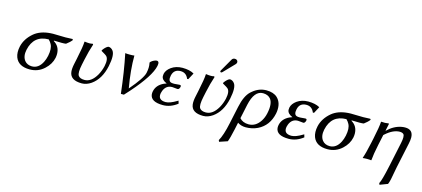

<svg xmlns="http://www.w3.org/2000/svg" viewBox="-67 -1270 4607 2095"><g transform="rotate(15 2236.0 -222.0)"><path d="M559.6 -363.8Q543 -360.8 512.2 -360.8Q443.4 -360.8 425.3 -362.8L421.9 -357.9Q492.7 -316.9 494.1 -231Q494.1 -208.5 489.7 -186Q474.1 -111.8 411.6 -54.2Q342.3 9.8 248 9.8Q119.6 9.8 84.5 -82.5Q65.4 -134.3 80.6 -204.1Q101.6 -296.4 184.6 -366.2Q252.9 -422.4 364.3 -430.7Q379.9 -431.6 395 -432.1Q418.5 -432.1 465.3 -430.7Q512.2 -429.2 535.6 -429.2Q574.7 -429.2 613.8 -432.1L622.1 -422.9Q600.6 -393.6 559.6 -363.8ZM263.2 -28.8Q337.4 -28.8 379.9 -111.8Q396.5 -144.5 405.3 -185.1Q423.3 -272 397.5 -317.9Q385.3 -341.3 364.7 -360.8Q197.3 -359.4 160.2 -188Q144 -111.3 180.7 -64.9Q210 -29.3 263.2 -28.8Z M799.3 -251 786.1 -189Q765.6 -92.8 784.7 -62Q803.7 -34.2 855 -34.2Q932.6 -34.2 988.8 -131.3Q1016.6 -180.7 1029.3 -236.8Q1047.4 -322.8 1014.2 -351.1Q1009.3 -355.5 998 -362.8Q976.1 -377.4 954.6 -388.7Q954.6 -389.2 955.6 -397Q978 -430.2 1003.9 -446.8Q1012.2 -451.7 1017.1 -452.1Q1047.4 -451.2 1068.8 -422.4Q1100.6 -378.4 1073.7 -249Q1041 -95.7 941.4 -25.9Q889.6 9.8 836.4 9.8Q706.5 9.8 695.3 -82Q690.9 -118.7 702.6 -172.9L715.8 -234.9Q747.1 -381.8 748.5 -436L751 -439Q813 -429.7 840.3 -439Q848.1 -437 847.2 -429.2Q820.8 -351.6 799.3 -251Z M1347.2 -69.8Q1476.1 -219.7 1490.7 -283.7Q1491.2 -285.6 1491.2 -286.1Q1504.4 -347.7 1494.1 -395.5Q1493.2 -399.4 1492.7 -400.9Q1509.3 -425.3 1548.8 -439Q1558.1 -441.9 1563.5 -441.9Q1596.7 -441.9 1586.4 -390.1Q1585.9 -388.2 1585.9 -387.2Q1561 -269 1371.1 -53.7Q1343.3 -22 1313.5 9.8H1279.3Q1251.5 -235.4 1210.4 -432.1Q1226.6 -429.2 1262.7 -429.2Q1299.8 -429.2 1313.5 -432.1Q1312 -270.5 1347.2 -69.8Z M1846.7 -398.9Q1771 -398.9 1754.4 -326.2Q1753.9 -324.7 1753.9 -324.2Q1740.2 -259.8 1779.8 -250Q1792 -247.1 1811.5 -247.1Q1812 -247.1 1825.2 -248Q1869.1 -252 1873.5 -252Q1886.2 -252 1888.4 -243.9Q1890.6 -235.8 1887.2 -227.1Q1879.9 -202.1 1861.8 -201.2Q1857.9 -201.2 1833.5 -204.1Q1807.1 -207 1801.8 -207Q1733.4 -207 1706.1 -138.2Q1700.7 -124.5 1697.8 -110.8Q1683.1 -30.8 1772.5 -29.8Q1819.8 -29.8 1896.5 -76.2Q1901.4 -79.1 1906.2 -82L1915.5 -49.8Q1838.4 9.8 1752.9 9.8Q1614.3 9.8 1606.4 -74.2Q1605.5 -90.8 1608.9 -107.9Q1624 -180.2 1700.7 -216.8Q1716.3 -224.1 1732.9 -229Q1673.8 -253.9 1671.4 -295.9Q1670.9 -308.6 1673.3 -321.8Q1682.6 -366.2 1731 -401.4Q1783.7 -438.5 1856.4 -439Q1937 -438.5 1985.4 -411.1L1986.8 -408.2L1948.2 -335.9L1935.1 -335Q1910.2 -398.4 1846.7 -398.9Z M2381.8 -682.1Q2407.7 -682.1 2415.5 -661.1Q2417.5 -653.8 2416.5 -647Q2413.6 -636.7 2406.7 -628.9L2288.6 -506.8Q2280.8 -499.5 2274.9 -499Q2264.2 -499 2263.7 -508.8Q2263.7 -510.7 2263.7 -512.2Q2265.1 -516.6 2268.1 -522L2350.1 -665Q2360.8 -681.6 2381.8 -682.1ZM2170.4 -251 2157.2 -189Q2136.7 -92.8 2155.8 -62Q2174.8 -34.2 2226.1 -34.2Q2303.7 -34.2 2359.9 -131.3Q2387.7 -180.7 2400.4 -236.8Q2418.5 -322.8 2385.3 -351.1Q2380.4 -355.5 2369.1 -362.8Q2345.7 -377.9 2325.7 -388.7Q2325.7 -389.2 2326.7 -397Q2349.1 -430.2 2375 -446.8Q2383.3 -451.7 2388.2 -452.1Q2418.5 -451.2 2439.9 -422.4Q2471.7 -378.4 2444.8 -249Q2412.1 -95.7 2312.5 -25.9Q2260.7 9.8 2207.5 9.8Q2077.6 9.8 2066.4 -82Q2062 -118.7 2073.7 -172.9L2086.9 -234.9Q2118.2 -381.8 2119.6 -436L2122.1 -439Q2184.1 -429.7 2211.4 -439Q2219.2 -437 2218.3 -429.2Q2191.9 -351.6 2170.4 -251Z M2540.5 207 2449.2 237.8 2441.9 220.2Q2479.5 156.2 2510.3 9.8L2551.8 -184.1Q2579.6 -315.4 2638.7 -369.1Q2645 -375 2654.8 -382.8Q2722.2 -438.5 2804.7 -439Q2885.3 -438.5 2928.2 -398.9Q2985.8 -344.7 2974.6 -245.6Q2973.1 -232.9 2970.7 -221.2Q2940.4 -78.1 2821.3 -19.5Q2760.3 9.8 2687.5 9.8Q2634.3 9.3 2596.2 -17.1L2579.6 61Q2556.6 167 2540.5 207ZM2877.9 -199.2Q2902.3 -313 2862.8 -362.8Q2833.5 -398.4 2776.4 -398.9Q2678.2 -398.9 2641.6 -230.5Q2641.1 -228.5 2641.1 -228L2607.9 -71.8Q2643.6 -30.3 2710 -29.8Q2789.6 -29.8 2840.3 -106.9Q2866.7 -147 2877.9 -199.2Z M3267.1 -398.9Q3191.4 -398.9 3174.8 -326.2Q3174.3 -324.7 3174.3 -324.2Q3160.6 -259.8 3200.2 -250Q3212.4 -247.1 3231.9 -247.1Q3232.4 -247.1 3245.6 -248Q3289.6 -252 3293.9 -252Q3306.6 -252 3308.8 -243.9Q3311 -235.8 3307.6 -227.1Q3300.3 -202.1 3282.2 -201.2Q3278.3 -201.2 3253.9 -204.1Q3227.5 -207 3222.2 -207Q3153.8 -207 3126.5 -138.2Q3121.1 -124.5 3118.2 -110.8Q3103.5 -30.8 3192.9 -29.8Q3240.2 -29.8 3316.9 -76.2Q3321.8 -79.1 3326.7 -82L3335.9 -49.8Q3258.8 9.8 3173.3 9.8Q3034.7 9.8 3026.9 -74.2Q3025.9 -90.8 3029.3 -107.9Q3044.4 -180.2 3121.1 -216.8Q3136.7 -224.1 3153.3 -229Q3094.2 -253.9 3091.8 -295.9Q3091.3 -308.6 3093.8 -321.8Q3103 -366.2 3151.4 -401.4Q3204.1 -438.5 3276.9 -439Q3357.4 -438.5 3405.8 -411.1L3407.2 -408.2L3368.7 -335.9L3355.5 -335Q3330.6 -398.4 3267.1 -398.9Z M3922.9 -363.8Q3906.2 -360.8 3875.5 -360.8Q3806.6 -360.8 3788.6 -362.8L3785.2 -357.9Q3856 -316.9 3857.4 -231Q3857.4 -208.5 3853 -186Q3837.4 -111.8 3774.9 -54.2Q3705.6 9.8 3611.3 9.8Q3482.9 9.8 3447.8 -82.5Q3428.7 -134.3 3443.8 -204.1Q3464.8 -296.4 3547.9 -366.2Q3616.2 -422.4 3727.5 -430.7Q3743.2 -431.6 3758.3 -432.1Q3781.7 -432.1 3828.6 -430.7Q3875.5 -429.2 3898.9 -429.2Q3938 -429.2 3977.1 -432.1L3985.4 -422.9Q3963.9 -393.6 3922.9 -363.8ZM3626.5 -28.8Q3700.7 -28.8 3743.2 -111.8Q3759.8 -144.5 3768.6 -185.1Q3786.6 -272 3760.7 -317.9Q3748.5 -341.3 3728 -360.8Q3560.5 -359.4 3523.4 -188Q3507.3 -111.3 3543.9 -64.9Q3573.2 -29.3 3626.5 -28.8Z M4174.3 -349.1Q4245.6 -419.4 4332 -435.5Q4352.5 -439 4371.6 -439Q4461.9 -439 4462.9 -348.6Q4462.9 -318.8 4454.6 -280.8L4393.6 5.9Q4387.7 33.2 4378.9 84Q4371.1 126 4367.7 144Q4358.9 184.1 4349.6 204.1L4261.2 237.8L4254.4 220.2Q4275.9 184.1 4311.5 17.1Q4313 11.2 4314 5.9L4371.1 -263.2Q4388.2 -343.3 4370.1 -364.3Q4356.4 -378.4 4327.6 -378.9Q4252 -378.9 4168.9 -304.2Q4164.6 -300.3 4161.1 -296.9L4136.2 -180.2Q4111.8 -64 4106.9 0L4104.5 2.9Q4086.9 0 4058.1 0Q4029.3 0 4010.3 2.9L4009.3 0Q4031.2 -62 4056.2 -180.2L4067.9 -234.9Q4097.2 -373 4100.1 -429.2L4103 -432.1Q4146 -427.7 4184.6 -435.1Q4189.9 -435.1 4189 -427.2Q4188.5 -425.8 4188.5 -424.8L4172.9 -352.1Z"/></g></svg>

Font: Linux Biolinum Slanted O
Style: Slanted
Weight: 400
Designer: Philipp H. Poll
Foundry: Philipp H. Poll
Version: Version 1.0.4